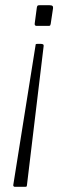

<svg xmlns="http://www.w3.org/2000/svg" viewBox="-20 -550 272 735"><path d="M174 -458Q173 -454 172 -452.5Q171 -451 167 -451H119Q116 -451 114 -453.5Q112 -456 113 -461L121 -521Q122 -526 123.5 -528Q125 -530 131 -530H170Q178 -530 181 -527Q184 -524 183 -518L174 -458ZM83 160Q83 162 82 163.5Q81 165 78 165H36Q34 165 32 163Q30 161 31 157L116 -376Q116 -380 117.5 -381Q119 -382 123 -382H137Q142 -382 145 -380Q148 -378 147 -373L83 160Z"/></svg>

Font: Libre Franklin Thin
Style: Italic
Weight: 100
Italic angle: -8°
Designer: Pablo Impallari, Rodrigo Fuenzalida, Nhung Nguyen
Foundry: Impallari Type
Version: Version 3.000